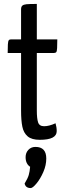

<svg xmlns="http://www.w3.org/2000/svg" viewBox="-20 -700 332 975"><path d="M19 0ZM36 -500H87V-652Q87 -666 93.5 -671.5Q100 -677 114.5 -678.5Q129 -680 167 -680V-500H271Q271 -473 270 -456Q269 -439 265.5 -435Q262 -431 254 -431H167V-139Q167 -98 173.5 -78.5Q180 -59 204 -59Q229 -59 262 -74Q268 -54 268 -34Q268 10 182 10Q141 10 120.5 -7.5Q100 -25 93.5 -56.5Q87 -88 87 -139V-431H19Q19 -458 20 -474.5Q21 -491 24.5 -495.5Q28 -500 36 -500ZM160 46Q215 46 215 105Q215 139 200 173.5Q185 208 165.5 231.5Q146 255 136 255Q110 255 105 232Q121 206 126 188.5Q131 171 133 147Q110 132 110 98Q110 76 124 61Q138 46 160 46Z"/></svg>

Font: Yanone Kaffeesatz
Style: Regular
Weight: 400
Designer: Yanone (Cyrillic: Daniel Pouzeot & Huerta Tipografica)
Foundry: Yanone
Version: Version 1.100;PS 001.100;hotconv 1.0.70;makeotf.lib2.5.58329